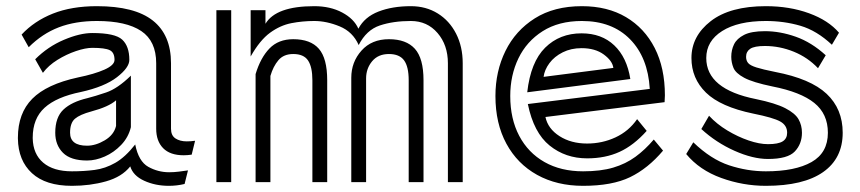

<svg xmlns="http://www.w3.org/2000/svg" viewBox="-20 -590 2787 622"><path d="M601 -89Q594 -88 587.5 -87.5Q581 -87 575 -87Q531 -87 508.5 -110Q486 -133 486 -173V-385Q486 -457 437.5 -489.5Q389 -522 294 -522Q224 -522 170.5 -501.5Q117 -481 73 -437L50 -478Q91 -522 151.5 -546Q212 -570 294 -570Q416 -570 475 -523.5Q534 -477 534 -385V-173Q534 -151 548.5 -141.5Q563 -132 585 -132Q592 -132 598.5 -132.5Q605 -133 612 -134ZM578 6Q553 12 527 12Q483 12 447 -4.5Q411 -21 402 -51Q375 -17 323.5 -2.5Q272 12 213 12Q128 12 83.5 -29Q39 -70 38 -141V-144Q38 -223 84.5 -270Q131 -317 232 -339Q286 -350 318.5 -364.5Q351 -379 351 -396Q351 -420 335.5 -427.5Q320 -435 279 -435Q257 -435 226 -424.5Q195 -414 166 -396Q137 -378 119 -354L94 -398Q135 -439 187 -461Q239 -483 279 -483Q353 -483 376 -461.5Q399 -440 399 -396Q399 -371 359 -340Q319 -309 242 -292Q163 -276 124.5 -241Q86 -206 86 -144V-142Q87 -91 120 -63Q153 -35 213 -35Q252 -35 286.5 -39.5Q321 -44 353.5 -62.5Q386 -81 418 -122Q429 -67 460.5 -49.5Q492 -32 528 -32Q544 -32 559.5 -34Q575 -36 589 -38ZM404 -178Q396 -145 372.5 -120.5Q349 -96 319.5 -83Q290 -70 262 -70Q209 -70 184 -95Q159 -120 159 -160Q159 -210 185.5 -235Q212 -260 263 -272Q287 -278 324 -290.5Q361 -303 404 -345ZM356 -265Q332 -244 276 -229Q239 -219 223 -205.5Q207 -192 207 -160Q207 -118 262 -118Q290 -118 319.5 -135.5Q349 -153 356 -182Z M1431 -385Q1431 -444 1397.5 -483Q1364 -522 1311 -522Q1254 -522 1210.5 -507.5Q1167 -493 1142 -444Q1123 -487 1080.5 -504.5Q1038 -522 998 -522Q960 -522 924 -515Q888 -508 855 -484Q822 -460 792 -407V-557H840V-513Q874 -570 998 -570Q1050 -570 1088.5 -549.5Q1127 -529 1141 -497Q1161 -535 1206 -552.5Q1251 -570 1311 -570Q1360 -570 1398 -546.5Q1436 -523 1457.5 -481Q1479 -439 1479 -385V0H1431ZM681 -557H729V0H681ZM1304 -330Q1304 -374 1289 -394.5Q1274 -415 1240 -415Q1205 -415 1185.5 -391.5Q1166 -368 1166 -336V0H1118V-338Q1118 -389 1151 -426Q1184 -463 1240 -463Q1296 -463 1324 -432Q1352 -401 1352 -330V0H1304ZM992 -330Q992 -373 978 -394Q964 -415 930 -415Q899 -415 882 -395Q865 -375 856 -344V0H808V-350Q824 -403 853 -433Q882 -463 930 -463Q986 -463 1013 -432Q1040 -401 1040 -330V0H992Z M2128 -102Q2079 -44 2021 -16Q1963 12 1869 12Q1784 12 1720 -23.5Q1656 -59 1620.5 -124.5Q1585 -190 1585 -279Q1585 -359 1617.5 -425Q1650 -491 1712.5 -530.5Q1775 -570 1865 -570Q1948 -570 2008 -534.5Q2068 -499 2101 -434.5Q2134 -370 2134 -281Q2134 -276 2133.5 -270.5Q2133 -265 2133 -259L1747 -211Q1755 -173 1792.5 -149Q1830 -125 1882 -125Q1931 -125 1974 -145Q2017 -165 2044 -204L2075 -166Q2033 -119 1987 -98Q1941 -77 1882 -77Q1812 -77 1760.5 -118.5Q1709 -160 1690 -253L2085 -302Q2079 -404 2021 -463Q1963 -522 1865 -522Q1790 -522 1738 -489Q1686 -456 1659.5 -401Q1633 -346 1633 -279Q1633 -205 1662 -150Q1691 -95 1744 -65Q1797 -35 1869 -35Q1926 -35 1966.5 -47Q2007 -59 2038.5 -82Q2070 -105 2098 -138ZM1688 -291Q1699 -389 1746 -435.5Q1793 -482 1864 -482Q1929 -482 1970 -443Q2011 -404 2022 -334ZM1967 -370Q1964 -393 1936 -413.5Q1908 -434 1864 -434Q1830 -434 1803 -420.5Q1776 -407 1760 -385.5Q1744 -364 1741 -341Z M2675 -445Q2626 -491 2573 -506.5Q2520 -522 2461 -522Q2371 -522 2319.5 -489.5Q2268 -457 2268 -402Q2268 -301 2429 -269Q2492 -256 2524 -239.5Q2556 -223 2567 -203.5Q2578 -184 2578 -160Q2578 -124 2555 -99.5Q2532 -75 2468 -75Q2419 -75 2359.5 -101.5Q2300 -128 2252 -172L2277 -215Q2302 -188 2336 -167.5Q2370 -147 2405 -135Q2440 -123 2468 -123Q2501 -123 2515.5 -132Q2530 -141 2530 -160Q2530 -184 2507.5 -196.5Q2485 -209 2420 -222Q2314 -244 2267 -290Q2220 -336 2220 -402Q2220 -473 2282.5 -521.5Q2345 -570 2461 -570Q2538 -570 2601 -547Q2664 -524 2698 -484ZM2630 -369Q2597 -404 2551.5 -422.5Q2506 -441 2458 -441Q2424 -441 2410.5 -432Q2397 -423 2397 -406Q2397 -394 2403.5 -386Q2410 -378 2430.5 -371.5Q2451 -365 2491 -357Q2606 -335 2658 -286Q2710 -237 2710 -160Q2710 -77 2646.5 -32.5Q2583 12 2461 12Q2387 12 2316.5 -13.5Q2246 -39 2203 -91L2226 -129Q2283 -74 2342 -54.5Q2401 -35 2461 -35Q2556 -35 2609 -65Q2662 -95 2662 -160Q2662 -221 2618 -256.5Q2574 -292 2482 -310Q2419 -323 2391 -338Q2363 -353 2356 -370.5Q2349 -388 2349 -406Q2349 -428 2358 -446.5Q2367 -465 2390.5 -477Q2414 -489 2458 -489Q2507 -489 2558 -471Q2609 -453 2655 -411Z"/></svg>

Font: Train One
Style: Regular
Weight: 400
Designer: Fontworks Inc.
Foundry: Fontworks Inc.
Version: Version 1.100